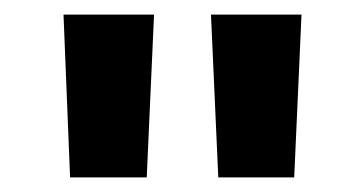

<svg xmlns="http://www.w3.org/2000/svg" viewBox="-20 -710 499 263"><path d="M181 -467H76L67 -690H191ZM383 -467H279L269 -690H393Z"/></svg>

Font: Exo 2 Expanded
Style: Bold
Weight: 700
Width: 7
Designer: Natanael Gama
Version: Version 1.001;PS 001.001;hotconv 1.0.70;makeotf.lib2.5.58329